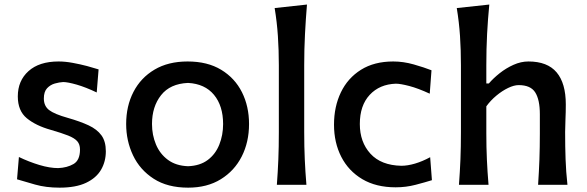

<svg xmlns="http://www.w3.org/2000/svg" viewBox="-20 -821 2606 853"><path d="M244.6 12.7Q184.1 12.7 136 -1Q87.9 -14.6 55.7 -24.4L64 -123.5Q108.4 -102.1 154.8 -88.1Q201.2 -74.2 238.3 -74.2Q277.8 -75.7 306.6 -92.3Q335.4 -108.9 335.4 -156.7Q335.4 -179.7 323.2 -193.6Q311 -207.5 282.7 -218.8Q254.4 -230 205.6 -244.1Q139.2 -262.7 99.1 -295.7Q59.1 -328.6 59.1 -392.6Q59.1 -462.4 106.7 -505.1Q154.3 -547.9 240.2 -547.9Q270 -547.9 303.2 -541.7Q336.4 -535.6 366.7 -527.6Q397 -519.5 418 -512.7L409.7 -410.2Q360.8 -433.6 320.6 -445.1Q280.3 -456.5 260.7 -456.5Q243.7 -455.6 223.6 -450Q203.6 -444.3 189.2 -429Q174.8 -413.6 174.8 -383.3Q174.8 -350.1 198.2 -332Q221.7 -314 280.8 -297.4Q335.9 -281.7 373.5 -264.2Q411.1 -246.6 430.7 -219.7Q450.2 -192.9 450.2 -148.9Q450.2 -103.5 429 -66.9Q407.7 -30.3 362.3 -8.8Q316.9 12.7 244.6 12.7Z M815.9 12.7Q724.1 12.7 662.8 -26.9Q601.6 -66.4 571 -130.9Q540.5 -195.3 540.5 -270Q540.5 -350.1 573 -412.8Q605.5 -475.6 666.5 -511.7Q727.5 -547.9 813.5 -547.9Q901.9 -547.9 962.6 -511Q1023.4 -474.1 1054.9 -411.4Q1086.4 -348.6 1086.4 -270Q1086.4 -189.9 1054 -126Q1021.5 -62 960.9 -24.7Q900.4 12.7 815.9 12.7ZM815.4 -82.5Q868.7 -84.5 903.1 -110.4Q937.5 -136.2 954.3 -178.5Q971.2 -220.7 971.2 -270Q971.2 -350.6 930.7 -399.7Q890.1 -448.7 815.4 -452.6Q735.8 -449.2 695.6 -398.2Q655.3 -347.2 655.3 -270Q655.3 -221.2 672.9 -179.2Q690.4 -137.2 726.1 -110.8Q761.7 -84.5 815.4 -82.5Z M1210 0Q1214.4 -58.6 1216.6 -113.3Q1218.8 -168 1218.8 -234.4V-531.2Q1218.8 -598.1 1214.6 -660.9Q1210.4 -723.6 1200.2 -785.2L1343.8 -800.8Q1338.4 -736.3 1335 -669.7Q1331.5 -603 1331.5 -531.2V-234.4Q1331.5 -168 1334 -113.3Q1336.4 -58.6 1341.3 0Z M1737.8 11.2Q1650.9 11.2 1589.6 -25.1Q1528.3 -61.5 1496.1 -124.5Q1463.9 -187.5 1463.9 -267.1Q1463.9 -347.2 1494.4 -410.6Q1524.9 -474.1 1583.7 -511Q1642.6 -547.9 1727.1 -547.9Q1772 -547.9 1818.4 -534.7Q1864.7 -521.5 1897 -508.8L1889.2 -404.8Q1837.4 -428.7 1798.1 -439Q1758.8 -449.2 1738.8 -449.2Q1666.5 -446.8 1622.6 -399.7Q1578.6 -352.5 1578.6 -270Q1578.6 -189.9 1625.7 -138.2Q1672.9 -86.4 1763.2 -84.5Q1790.5 -84.5 1823.7 -94.2Q1856.9 -104 1891.1 -122.6L1898.9 -20.5Q1869.1 -11.2 1826.4 0Q1783.7 11.2 1737.8 11.2Z M2019 0Q2023.4 -58.6 2025.6 -113.3Q2027.8 -168 2027.8 -234.4V-531.2Q2027.8 -598.1 2023.7 -660.9Q2019.5 -723.6 2009.3 -785.2L2153.8 -800.8Q2147.5 -736.3 2144 -669.7Q2140.6 -603 2140.6 -531.2V-450.2H2151.9Q2171.4 -473.1 2199.7 -495.6Q2228 -518.1 2261.2 -533Q2294.4 -547.9 2327.6 -547.9Q2412.1 -547.9 2452.9 -499.5Q2493.7 -451.2 2493.7 -356.9Q2493.7 -322.3 2492.2 -290.8Q2490.7 -259.3 2490.7 -234.4Q2490.7 -168 2492.7 -113.3Q2494.6 -58.6 2501 0H2370.6Q2374.5 -58.6 2376.5 -112.5Q2378.4 -166.5 2378.4 -228.5V-313.5Q2378.4 -377.9 2357.9 -410.4Q2337.4 -442.9 2284.2 -442.9Q2263.7 -442.9 2237.3 -430.2Q2210.9 -417.5 2185.3 -396.2Q2159.7 -375 2140.6 -348.6V-228.5Q2140.6 -166.5 2143.1 -112.5Q2145.5 -58.6 2150.4 0Z"/></svg>

Font: Pinar DS4-Medium
Style: Regular
Weight: 500
Designer: Amin Abedi
Version: Version 2.000